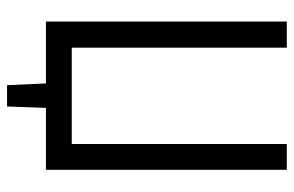

<svg xmlns="http://www.w3.org/2000/svg" viewBox="-168 -572 853 558"><g transform="rotate(90 259.0 -293.5)"><path d="M474 -700H399V-75H119V-700H43V0H223L228 113H290L294 0H474Z"/></g></svg>

Font: Advent Pro Medium
Style: Regular
Weight: 500
Designer: VivaRado, Andreas Kalpakidis
Foundry: VivaRado, Andreas Kalpakidis
Version: Version 3.000